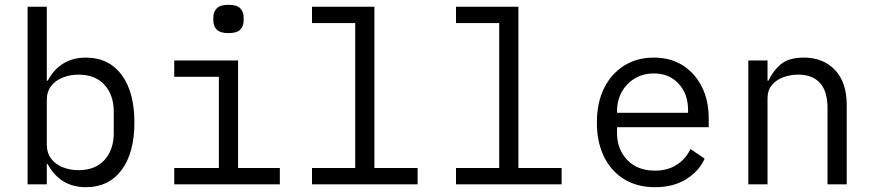

<svg xmlns="http://www.w3.org/2000/svg" viewBox="-20 -768 3640 800"><path d="M95 -740H175V-432H179Q204 -479 244 -503.5Q284 -528 338 -528Q433 -528 486.5 -456.5Q540 -385 540 -258Q540 -131 486.5 -59.5Q433 12 338 12Q284 12 244 -12.5Q204 -37 179 -84H175V0H95ZM307 -59Q377 -59 415.5 -101.5Q454 -144 454 -214V-302Q454 -372 415.5 -414.5Q377 -457 307 -457Q272 -457 241.5 -445Q211 -433 193 -409.5Q175 -386 175 -351V-165Q175 -131 193 -107Q211 -83 241.5 -71Q272 -59 307 -59Z M932 -630Q898 -630 883.5 -644.5Q869 -659 869 -681V-697Q869 -719 883.5 -733.5Q898 -748 932 -748Q967 -748 981 -733.5Q995 -719 995 -697V-681Q995 -659 981 -644.5Q967 -630 932 -630ZM706 -68H892V-448H706V-516H972V-68H1146V0H706Z M1280 -68H1460V-672H1280V-740H1540V-68H1720V0H1280Z M1880 -68H2060V-672H1880V-740H2140V-68H2320V0H1880Z M2709 12Q2635 12 2580.5 -21.5Q2526 -55 2496.5 -115.5Q2467 -176 2467 -257Q2467 -340 2497 -400.5Q2527 -461 2580.5 -494.5Q2634 -528 2704 -528Q2774 -528 2825 -495.5Q2876 -463 2904.5 -406Q2933 -349 2933 -276V-238H2551V-214Q2551 -146 2593.5 -101.5Q2636 -57 2709 -57Q2761 -57 2799 -81Q2837 -105 2857 -147L2916 -107Q2893 -55 2839.5 -21.5Q2786 12 2709 12ZM2704 -462Q2660 -462 2625.5 -441.5Q2591 -421 2571 -385.5Q2551 -350 2551 -305V-298H2847V-309Q2847 -377 2807.5 -419.5Q2768 -462 2704 -462Z M3098 0V-516H3178V-432H3182Q3199 -470 3232 -499Q3265 -528 3329 -528Q3410 -528 3459 -476.5Q3508 -425 3508 -331V0H3428V-317Q3428 -388 3396.5 -422.5Q3365 -457 3306 -457Q3274 -457 3244.5 -446.5Q3215 -436 3196.5 -414Q3178 -392 3178 -358V0Z"/></svg>

Font: Lilex
Style: Regular
Weight: 400
Monospace: yes
Designer: Mike Abbink, Paul van der Laan, Pieter van Rosmalen, Mikhael Khrustik
Foundry: Mikhael Khrustik
Version: Version 2.510